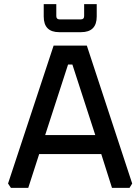

<svg xmlns="http://www.w3.org/2000/svg" viewBox="-20 -911 680 931"><path d="M19 -21 240 -690H401L621 -21L608 0H523L471 -164H170L117 0H33ZM199 -256H442L331 -598H310ZM192 -831V-891H253V-833Q253 -817 269 -817H372Q388 -817 388 -833V-891H449V-831Q449 -755 373 -755H267Q192 -755 192 -831Z"/></svg>

Font: Oxanium ExtraLight Medium
Style: Regular
Weight: 500
Version: Version 2.000